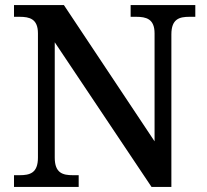

<svg xmlns="http://www.w3.org/2000/svg" viewBox="-20 -734 811 754"><path d="M35 0H289V-46H266C227 -46 195 -54 195 -115V-568L575 0H653V-599C653 -660 685 -668 724 -668H747V-714H493V-668H515C554 -668 587 -660 587 -603V-179L231 -714H35V-668H57C96 -668 129 -660 129 -603V-115C129 -54 97 -46 57 -46H35Z"/></svg>

Font: Noto Serif Oriya Medium
Style: Regular
Weight: 500
Designer: David Williams
Foundry: Google LLC, David Williams
Version: Version 1.051